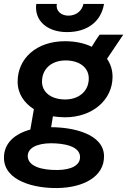

<svg xmlns="http://www.w3.org/2000/svg" viewBox="-36 -739 642 969"><path d="M292 -147C432 -147 532 -236 532 -351C532 -386 522 -417 504 -442L586 -564H467C456 -550 441 -526 427 -503C388 -522 341 -531 292 -531C147 -531 53 -443 53 -327C53 -266 86 -219 135 -188L117 -85C39 -64 -17 -17 -16 59C-14 176 141 212 254 210C386 208 491 152 489 48C487 -64 331 -97 222 -97L231 -152C251 -149 271 -147 292 -147ZM254 119C171 120 105 99 104 49C104 8 149 -15 220 -16C286 -16 368 -2 368 54C368 95 325 118 254 119ZM293 -237C224 -237 176 -272 176 -327C176 -394 227 -434 295 -434C364 -434 412 -399 412 -343C412 -278 361 -237 293 -237ZM302 -577C405 -577 474 -630 489 -719H385C378 -684 348 -660 309 -660C272 -660 244 -685 251 -719H147C136 -636 201 -577 302 -577Z"/></svg>

Font: Fixel Display SemiBold
Style: Italic
Weight: 600
Italic angle: -10°
Designer: AlfaBravo + MacPaw
Foundry: Kyrylo Tkachov, Marchela Mozhyna, Serhii Makarenko, Maria Weinstein, Zakhar Kryvoshyya
Version: Version 1.210;Glyphs 3.2 (3217)